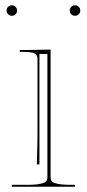

<svg xmlns="http://www.w3.org/2000/svg" viewBox="-20 -710 330 730"><path d="M10.7 -655.8Q4.9 -661.6 4.9 -669.9Q4.9 -678.2 10.7 -684.1Q16.6 -689.9 24.9 -689.9Q33.2 -689.9 39.1 -684.1Q44.9 -678.2 44.9 -669.9Q44.9 -661.6 39.1 -655.8Q33.2 -649.9 24.9 -649.9Q16.6 -649.9 10.7 -655.8ZM251 -655.8Q245.1 -661.6 245.1 -669.9Q245.1 -678.2 251 -684.1Q256.8 -689.9 265.1 -689.9Q273.4 -689.9 279.3 -684.1Q285.2 -678.2 285.2 -669.9Q285.2 -661.6 279.3 -655.8Q273.4 -649.9 265.1 -649.9Q256.8 -649.9 251 -655.8ZM24.9 0V-7.3H85Q117.2 -7.3 134.5 -11.5Q151.9 -15.6 156 -21Q160.2 -26.4 160.2 -35.2V-504.9H129.9V-85H120.1Q122.6 -165 122.6 -200.2V-487.3Q122.6 -501.5 110.6 -507.1Q98.6 -512.7 69.8 -512.7H55.2V-520H89.8Q147.5 -520.5 172.4 -521.5V-35.2Q172.4 -26.4 176.5 -21Q180.7 -15.6 198 -11.5Q215.3 -7.3 247.6 -7.3H265.1V0Z"/></svg>

Font: ZnikomitNo25
Style: Regular
Weight: 100
Designer: gluk
Foundry: gluk
Version: Version 0.56